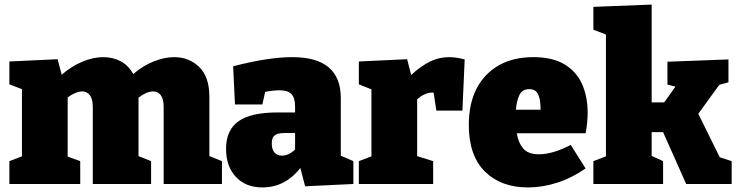

<svg xmlns="http://www.w3.org/2000/svg" viewBox="-20 -805 3229 840"><path d="M331 -100V0H21V-100L76 -121V-415L21 -436V-536L232 -546L250 -478Q292 -515 340 -535Q388 -555 432 -555Q473 -555 507 -537.5Q541 -520 563 -481Q606 -518 653 -536.5Q700 -555 742 -555Q807 -555 851.5 -512Q896 -469 896 -381V-122L951 -100V0H696V-337Q696 -372 683.5 -388.5Q671 -405 650 -405Q622 -405 586 -378V-122L641 -100V0H386V-337Q386 -372 373 -388.5Q360 -405 340 -405Q312 -405 276 -379V-120Z M1315 10 1294 -70Q1227 15 1128 15Q1055 15 1012 -31Q969 -77 969 -154Q969 -236 1023.5 -274.5Q1078 -313 1193 -313H1271V-339Q1271 -377 1255 -393.5Q1239 -410 1203 -410Q1176 -410 1140 -403L1128 -348H1008L1000 -515Q1154 -555 1259 -555Q1471 -555 1471 -376V-124L1526 -100V0ZM1169 -178Q1169 -150 1181.5 -137Q1194 -124 1213 -124Q1243 -124 1271 -151V-223H1226Q1195 -223 1182 -213Q1169 -203 1169 -178Z M1550 0V-100L1605 -121V-414L1550 -436V-536L1761 -546L1779 -477Q1820 -515 1860 -535Q1900 -555 1944 -555Q1976 -555 2013 -545L2003 -321H1889L1877 -400Q1874 -400 1870 -400Q1854 -400 1836 -391.5Q1818 -383 1805 -370V-122L1875 -100V0Z M2290 15Q2172 15 2101.5 -54.5Q2031 -124 2031 -259Q2031 -352 2065.5 -418Q2100 -484 2163 -519.5Q2226 -555 2313 -555Q2398 -555 2450.5 -523Q2503 -491 2527 -436Q2551 -381 2551 -312Q2551 -269 2542 -222H2241Q2247 -182 2268.5 -156Q2290 -130 2338 -130Q2398 -130 2477 -171L2542 -68Q2481 -26 2417 -5.5Q2353 15 2290 15ZM2296 -415Q2264 -415 2252 -388.5Q2240 -362 2237 -325H2345Q2345 -371 2334 -393Q2323 -415 2296 -415Z M2576 0V-100L2631 -121V-654L2576 -675V-775L2831 -785V-357H2886L2935 -426L2900 -435V-535L3167 -545V-445L3127 -434L3035 -307L3129 -117L3181 -100V0H2982L2881 -227H2831V-123L2881 -100V0Z"/></svg>

Font: Bitter Black
Style: Regular
Weight: 900
Designer: Sol Matas, and Bitter project Authors
Foundry: Sol Matas
Version: Version 2.001